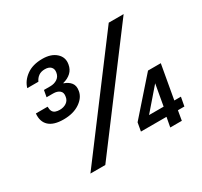

<svg xmlns="http://www.w3.org/2000/svg" viewBox="-147 -909 1165 1106"><g transform="rotate(-30 436.0 -355.5)"><path d="M182 -347Q117 -347 86 -375.5Q55 -404 60 -457H138Q138 -438 144 -426.5Q150 -415 162.5 -410.5Q175 -406 190 -406Q217 -406 235.5 -419Q254 -432 257 -455Q262 -481 246.5 -494Q231 -507 204 -507H160L168 -551H210Q237 -551 256.5 -564Q276 -577 280 -602Q284 -625 271 -638.5Q258 -652 232 -652Q206 -652 189.5 -640Q173 -628 164 -608H90Q102 -651 143 -681Q184 -711 249 -711Q307 -711 339.5 -681.5Q372 -652 364 -608Q359 -577 338 -557.5Q317 -538 285 -530L284 -528Q314 -518 329.5 -498Q345 -478 339 -445Q332 -404 289.5 -375.5Q247 -347 182 -347ZM159 0 685 -700H784L258 0ZM690 0 702 -64H532L542 -120L743 -348H828L788 -123H832L821 -64H778L767 0ZM620 -123H717L742 -264Z"/></g></svg>

Font: DM Sans Medium
Style: Italic
Weight: 500
Italic angle: -10°
Designer: Colophon Foundry, Jonny Pinhorn
Foundry: Colophon Foundry
Version: Version 4.004;gftools[0.9.30]